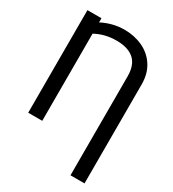

<svg xmlns="http://www.w3.org/2000/svg" viewBox="-216 -833 1030 1146"><g transform="rotate(30 299.5 -260.0)"><path d="M454.1 197.3V-484.4Q454.1 -562.5 412.6 -599.6Q371.1 -636.7 291 -636.7Q210.9 -636.7 145.5 -600.6V0H48.8V-707H145.5V-678.2Q178.2 -695.8 218 -706.3Q257.8 -716.8 300.8 -716.8Q368.2 -716.8 425.3 -690.4Q482.4 -664.1 516.6 -611.6Q550.8 -559.1 550.8 -484.4V197.3Z"/></g></svg>

Font: Pretendard Std
Style: Regular
Weight: 400
Designer: Base glyphs from Inter by Rasmus Andersson; Hangeul glyphs from Noto Sans CJK(Source Han Sans) by Jang Soo-young and Kan
Foundry: Kil Hyung-jin
Version: Version 1.309